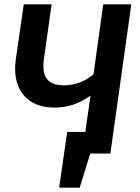

<svg xmlns="http://www.w3.org/2000/svg" viewBox="-20 -711 649 889"><path d="M588 -691 491 0H398L349 158H254L291 -100H375L399 -268Q357 -239 318 -226Q279 -213 231 -213Q146 -213 98 -261.5Q50 -310 50 -393Q50 -413 53 -435L90 -691H219L183 -435Q181 -424 181 -404Q181 -359 204.5 -337.5Q228 -316 276 -316Q353 -316 413 -367L458 -691Z"/></svg>

Font: FiraGO Medium
Style: Italic
Weight: 500
Italic angle: -8°
Designer: bBox Type GmbH
Foundry: bBox Type GmbH
Version: Version 1.001